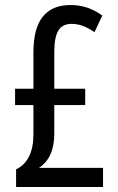

<svg xmlns="http://www.w3.org/2000/svg" viewBox="-20 -744 469 764"><path d="M261 -724C162 -724 113 -662 113 -536V-391H40V-326H113V-211C113 -137 89 -92 44 -70V0H390V-76H135C176 -103 196 -148 196 -212V-326H319V-391H196V-536C196 -615 216 -649 265 -649C295 -649 322 -639 356 -616L387 -682C349 -710 308 -724 261 -724Z"/></svg>

Font: Noto Sans Arabic ExtCond
Style: Regular
Weight: 400
Width: 2
Designer: Monotype Design Team, Nadine Chahine, Nizar Qandah and Khaled Hosny
Foundry: Monotype Imaging Inc.
Version: Version 2.012